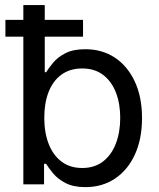

<svg xmlns="http://www.w3.org/2000/svg" viewBox="-20 -748 644 779"><path d="M326.7 11.2Q277.8 11.2 246.3 -5.1Q214.8 -21.5 196.3 -43.7Q177.7 -65.9 167 -83.5H158.7V0H74.7V-727.5H161.6V-455.1H167.5Q177.7 -472.2 195.8 -493.9Q213.9 -515.6 245.1 -532Q276.4 -548.3 326.2 -548.3Q394.5 -548.3 446 -514.2Q497.6 -480 526.9 -417.2Q556.2 -354.5 556.2 -269Q556.2 -183.6 527.1 -120.6Q498 -57.6 446.3 -23.2Q394.5 11.2 326.7 11.2ZM313.5 -66.4Q363.8 -66.4 398.2 -93Q432.6 -119.6 450.2 -165.8Q467.8 -211.9 467.8 -270Q467.8 -327.6 450.2 -372.8Q432.6 -418 398.4 -444.1Q364.3 -470.2 313.5 -470.2Q263.7 -470.2 229.2 -445.1Q194.8 -419.9 177.2 -375Q159.7 -330.1 159.7 -270Q159.7 -210 177.5 -164.1Q195.3 -118.2 229.7 -92.3Q264.2 -66.4 313.5 -66.4ZM2 -599.1V-667.5H316.9V-599.1Z"/></svg>

Font: Inter 17pt
Style: Regular
Weight: 400
Version: Version 4.001;git-66647c0bb